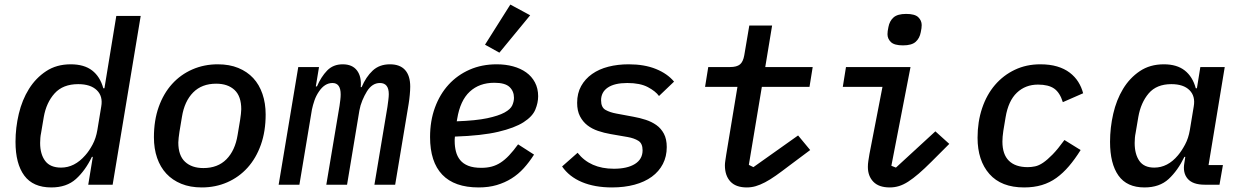

<svg xmlns="http://www.w3.org/2000/svg" viewBox="-20 -810 5440 842"><path d="M387 -122H383Q354 -62 313 -25Q272 12 205 12Q125 12 86.5 -40Q48 -92 48 -188Q48 -250 62.5 -311Q77 -372 107 -420Q137 -468 182.5 -498Q228 -528 290 -528Q349 -528 384 -501Q419 -474 433 -423H438L490 -740H597L474 0H367ZM248 -75Q307 -75 354 -129Q371 -148 386 -176Q401 -204 407 -240L424 -343Q432 -388 404.5 -414.5Q377 -441 323 -441Q256 -441 219.5 -400.5Q183 -360 172 -297L160 -226Q158 -217 157 -205.5Q156 -194 156 -183Q156 -134 178 -104.5Q200 -75 248 -75Z M865 12Q814 12 775 -4Q736 -20 709.5 -48.5Q683 -77 669 -117.5Q655 -158 655 -208Q655 -282 676 -341Q697 -400 734.5 -441.5Q772 -483 823.5 -505.5Q875 -528 935 -528Q986 -528 1025 -512Q1064 -496 1090.5 -467.5Q1117 -439 1131 -398Q1145 -357 1145 -308Q1145 -234 1124 -175Q1103 -116 1065.5 -74.5Q1028 -33 976.5 -10.5Q925 12 865 12ZM872 -73Q935 -73 973 -111.5Q1011 -150 1022 -218L1033 -284Q1035 -298 1036.5 -310Q1038 -322 1038 -331Q1038 -388 1008.5 -415.5Q979 -443 928 -443Q865 -443 827 -404.5Q789 -366 778 -298L767 -232Q765 -218 763.5 -206Q762 -194 762 -185Q762 -128 791.5 -100.5Q821 -73 872 -73Z M1202 0 1288 -516H1379L1365 -431H1370Q1388 -473 1414.5 -500.5Q1441 -528 1483 -528Q1525 -528 1545.5 -501Q1566 -474 1562 -428H1566Q1585 -473 1614.5 -500.5Q1644 -528 1690 -528Q1734 -528 1756.5 -503Q1779 -478 1779 -430Q1779 -415 1777 -393.5Q1775 -372 1772 -354L1713 0H1622L1679 -341Q1681 -355 1683 -371Q1685 -387 1685 -397Q1685 -446 1646 -446Q1612 -446 1589 -409Q1578 -391 1569 -369.5Q1560 -348 1556 -325L1502 0H1411L1469 -346Q1471 -360 1472.5 -372.5Q1474 -385 1474 -396Q1474 -446 1438 -446Q1404 -446 1379 -409Q1366 -390 1359 -369.5Q1352 -349 1348 -330L1293 0Z M2170 -579 2107 -614 2218 -790 2305 -743ZM2079 12Q1973 12 1919.5 -44Q1866 -100 1866 -209Q1866 -280 1887.5 -338.5Q1909 -397 1947.5 -439Q1986 -481 2039.5 -504.5Q2093 -528 2158 -528Q2197 -528 2230 -519Q2263 -510 2287.5 -492.5Q2312 -475 2326 -448.5Q2340 -422 2340 -388Q2340 -359 2327.5 -329Q2315 -299 2276 -274Q2237 -249 2165 -232Q2093 -215 1975 -211Q1974 -204 1974 -198.5Q1974 -193 1974 -191Q1974 -167 1979.5 -145.5Q1985 -124 1998 -108Q2011 -92 2033.5 -83Q2056 -74 2091 -74Q2116 -74 2136.5 -79.5Q2157 -85 2175.5 -97Q2194 -109 2212.5 -128.5Q2231 -148 2252 -177L2322 -132Q2301 -99 2277 -72.5Q2253 -46 2223.5 -27.5Q2194 -9 2158.5 1.5Q2123 12 2079 12ZM2148 -447Q2082 -447 2040 -408Q1998 -369 1985 -289L1983 -278Q2067 -281 2116.5 -291.5Q2166 -302 2192.5 -316.5Q2219 -331 2226.5 -348Q2234 -365 2234 -381Q2234 -410 2214.5 -428.5Q2195 -447 2148 -447Z M2664 12Q2588 12 2532 -11.5Q2476 -35 2445 -80L2513 -140Q2568 -70 2672 -70Q2731 -70 2764.5 -91Q2798 -112 2798 -151Q2798 -181 2779.5 -192.5Q2761 -204 2733 -209L2658 -222Q2629 -227 2602.5 -236Q2576 -245 2556 -260.5Q2536 -276 2523.5 -300Q2511 -324 2511 -359Q2511 -401 2528.5 -432.5Q2546 -464 2576.5 -485.5Q2607 -507 2648 -517.5Q2689 -528 2737 -528Q2806 -528 2856.5 -507.5Q2907 -487 2936 -452L2870 -389Q2855 -410 2821 -428Q2787 -446 2731 -446Q2675 -446 2645.5 -426Q2616 -406 2616 -370Q2616 -339 2635.5 -328Q2655 -317 2683 -312L2758 -298Q2786 -293 2812 -284.5Q2838 -276 2858.5 -261.5Q2879 -247 2891.5 -223.5Q2904 -200 2904 -165Q2904 -124 2887 -91Q2870 -58 2838.5 -35Q2807 -12 2762.5 0Q2718 12 2664 12Z M3255 12Q3207 12 3183 -14Q3159 -40 3159 -85Q3159 -94 3161 -106.5Q3163 -119 3165 -133L3214 -429H3072L3086 -516H3182Q3211 -516 3225 -527.5Q3239 -539 3244 -568L3266 -698H3366L3336 -516H3544L3530 -429H3321L3264 -87L3284 -77L3480 -216L3533 -152L3442 -84Q3408 -58 3382.5 -40Q3357 -22 3335 -10.5Q3313 1 3294 6.5Q3275 12 3255 12Z M3940 -611Q3902 -611 3887 -625.5Q3872 -640 3872 -660Q3872 -666 3873 -674Q3874 -682 3876 -691Q3881 -718 3898.5 -733.5Q3916 -749 3954 -749Q3992 -749 4007 -734.5Q4022 -720 4022 -700Q4022 -694 4021 -686Q4020 -678 4018 -669Q4013 -642 3995.5 -626.5Q3978 -611 3940 -611ZM3882 12Q3834 12 3810 -13Q3786 -38 3786 -78Q3786 -91 3788 -104Q3790 -117 3793 -135L3850 -429H3676L3690 -516H3973L3889 -83L3909 -75L4082 -234L4143 -179L4065 -101Q4034 -70 4009 -48.5Q3984 -27 3963 -13.5Q3942 0 3922.5 6Q3903 12 3882 12Z M4471 12Q4371 12 4319 -47Q4267 -106 4267 -206Q4267 -276 4287 -335.5Q4307 -395 4343.5 -437.5Q4380 -480 4430.5 -504Q4481 -528 4542 -528Q4584 -528 4616 -518.5Q4648 -509 4671 -491.5Q4694 -474 4708.5 -451Q4723 -428 4730 -401L4641 -362Q4628 -404 4603 -421.5Q4578 -439 4532 -439Q4477 -439 4439.5 -403.5Q4402 -368 4390 -296L4380 -236Q4378 -222 4377 -211Q4376 -200 4376 -189Q4376 -133 4404.5 -105Q4433 -77 4487 -77Q4503 -77 4519.5 -80.5Q4536 -84 4554.5 -96.5Q4573 -109 4596 -132.5Q4619 -156 4648 -196L4719 -152Q4694 -112 4668 -81.5Q4642 -51 4613 -30Q4584 -9 4549 1.5Q4514 12 4471 12Z M4999 12Q4922 12 4885 -40Q4848 -92 4848 -188Q4848 -250 4862 -311Q4876 -372 4905 -420Q4934 -468 4978.5 -498Q5023 -528 5084 -528Q5141 -528 5175.5 -501Q5210 -474 5224 -423H5229L5244 -516H5351L5280 -86H5343L5328 0H5263Q5211 0 5188.5 -26Q5166 -52 5174 -96L5178 -122H5174Q5145 -62 5105 -25Q5065 12 4999 12ZM5042 -75Q5101 -75 5146 -129Q5162 -148 5177 -176Q5192 -204 5198 -240L5215 -343Q5223 -388 5196.5 -414.5Q5170 -441 5117 -441Q5052 -441 5017.5 -400.5Q4983 -360 4972 -297L4960 -226Q4958 -217 4957 -205.5Q4956 -194 4956 -183Q4956 -134 4976.5 -104.5Q4997 -75 5042 -75Z"/></svg>

Font: IBM Plex Mono Medm
Style: Italic
Weight: 500
Italic angle: -9°
Monospace: yes
Designer: Mike Abbink, Paul van der Laan, Pieter van Rosmalen
Foundry: Bold Monday
Version: Version 2.3